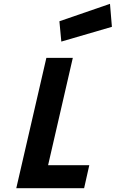

<svg xmlns="http://www.w3.org/2000/svg" viewBox="-20 -982 604 1002"><path d="M300 -765 290 -871 554 -962 564 -842ZM419 0H65L222 -680H360L231 -120H446Z"/></svg>

Font: Titillium Web
Style: Bold Italic
Weight: 700
Italic angle: -13°
Version: Version 1.001;PS 57.000;hotconv 1.0.70;makeotf.lib2.5.55311